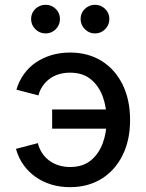

<svg xmlns="http://www.w3.org/2000/svg" viewBox="-20 -773 614 805"><path d="M273.4 11.7Q231.9 11.7 195.3 0.7Q158.7 -10.3 129.2 -31.2Q99.6 -52.2 78.6 -81.5Q57.6 -110.8 46.9 -148.9L138.7 -172.9Q144 -150.9 156 -132.3Q168 -113.8 185.3 -100.6Q202.6 -87.4 224.9 -80.1Q247.1 -72.8 273.9 -72.8Q326.7 -72.8 360.4 -100.1Q394 -127.4 410.6 -172.1Q427.2 -216.8 427.2 -270Q427.2 -323.7 410.6 -368.7Q394 -413.6 360.4 -440.9Q326.7 -468.3 273.9 -468.3Q247.6 -468.3 225.6 -461.4Q203.6 -454.6 186.8 -441.7Q169.9 -428.7 158.2 -411.4Q146.5 -394 141.1 -373L48.8 -397Q59.6 -433.6 80.6 -462.6Q101.6 -491.7 130.9 -511.5Q160.2 -531.2 196.3 -542Q232.4 -552.7 273.4 -552.7Q349.1 -552.7 405.8 -517.6Q462.4 -482.4 493.9 -418.7Q525.4 -355 525.4 -269.5Q525.4 -185.5 493.9 -122.1Q462.4 -58.6 405.8 -23.4Q349.1 11.7 273.4 11.7ZM439.9 -233.4H198.7V-314H439.9ZM378.4 -632.8Q353.5 -632.8 335.7 -650.6Q317.9 -668.5 317.9 -693.4Q317.9 -718.3 335.7 -735.6Q353.5 -752.9 378.4 -752.9Q403.3 -752.9 420.9 -735.6Q438.5 -718.3 438.5 -693.4Q438.5 -668.5 420.9 -650.6Q403.3 -632.8 378.4 -632.8ZM171.4 -632.8Q146 -632.8 128.2 -650.6Q110.4 -668.5 110.4 -693.4Q110.4 -718.3 128.2 -735.6Q146 -752.9 171.4 -752.9Q196.3 -752.9 213.9 -735.6Q231.4 -718.3 231.4 -693.4Q231.4 -668.5 213.9 -650.6Q196.3 -632.8 171.4 -632.8Z"/></svg>

Font: Inter Cardless
Style: Regular
Weight: 400
Designer: Rasmus Andersson
Foundry: rsms
Version: Version 4.001;git-9221beed3